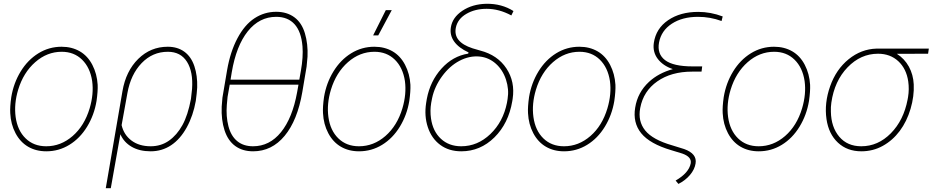

<svg xmlns="http://www.w3.org/2000/svg" viewBox="-20 -783 4887 1006"><path d="M39.1 -274.4Q51.3 -348.1 88.4 -408.7Q125.5 -469.2 181.2 -503.7Q236.8 -538.1 302.7 -538.1Q356.4 -538.1 397.9 -514.2Q439.5 -490.2 463.9 -443.1Q488.3 -396 491.7 -338.9Q493.2 -305.7 485.8 -253.9Q473.6 -180.2 436.3 -119.1Q398.9 -58.1 343.5 -24.2Q288.1 9.8 222.7 9.8Q168.5 9.8 127.2 -14.4Q85.9 -38.6 61.3 -85.2Q36.6 -131.8 33.7 -189.9Q31.7 -222.7 39.1 -274.4ZM62 -169.9Q71.8 -99.1 114.3 -57.9Q156.7 -16.6 222.2 -16.6Q298.8 -16.6 360.6 -70.3Q422.4 -124 449.7 -215.3Q472.2 -291 462.9 -358.4Q452.1 -429.2 409.9 -470.5Q367.7 -511.7 303.2 -511.7Q226.6 -511.7 164.6 -457.3Q102.5 -402.8 75.2 -313Q52.7 -238.3 62 -169.9Z M858.9 -538.1Q910.2 -538.1 946 -512Q981.9 -485.8 998.5 -436Q1015.1 -386.2 1013.2 -324.7Q1011.7 -296.4 1005.9 -254.4Q992.2 -176.8 958.3 -115.2Q924.3 -53.7 876.5 -22Q828.6 9.8 769.5 9.8Q710.9 9.8 669.9 -13.9Q628.9 -37.6 610.8 -79.6L560.5 203.1H534.2L621.6 -305.2Q639.6 -410.6 704.3 -474.4Q769 -538.1 858.9 -538.1ZM617.2 -127.4Q628.9 -76.7 668.9 -46.6Q709 -16.6 769.5 -16.6Q823.7 -16.6 865.5 -46.1Q907.2 -75.7 935.8 -127.4Q964.4 -179.2 980.5 -264.6L986.3 -316.9Q992.7 -406.7 959.7 -459.2Q926.8 -511.7 859.4 -511.7Q779.3 -511.7 722.2 -452.4Q665 -393.1 647.5 -294.9Z M1306.2 9.8Q1250.5 9.8 1212.4 -18.1Q1174.3 -45.9 1156.5 -100.3Q1138.7 -154.8 1141.6 -224.6L1145.5 -271.5L1169.9 -415.5Q1186.5 -511.7 1224.1 -582.5Q1261.7 -653.3 1313.5 -687.3Q1365.2 -721.2 1427.2 -721.2Q1483.4 -721.2 1522.2 -692.6Q1561 -664.1 1577.6 -608.4Q1594.2 -552.7 1591.3 -486.3L1586.4 -433.6L1564 -300.8Q1538.6 -152.3 1471.4 -71.3Q1404.3 9.8 1306.2 9.8ZM1188 -365.7H1548.3L1556.6 -412.6Q1569.3 -484.4 1564.9 -540Q1558.6 -617.2 1523.4 -656Q1488.3 -694.8 1427.2 -694.8Q1338.9 -694.8 1278.3 -618.9Q1217.8 -543 1194.3 -404.3ZM1543.9 -339.4H1183.6L1172.4 -275.4L1168.5 -233.9Q1163.6 -173.3 1176.8 -122.1Q1189.9 -70.8 1222.7 -43.7Q1255.4 -16.6 1305.7 -16.6Q1392.6 -16.6 1452.4 -90.6Q1512.2 -164.6 1536.6 -298.8Z M1677.7 -274.4Q1689.9 -348.1 1727.1 -408.7Q1764.2 -469.2 1819.8 -503.7Q1875.5 -538.1 1941.4 -538.1Q1995.1 -538.1 2036.6 -514.2Q2078.1 -490.2 2102.5 -443.1Q2127 -396 2130.4 -338.9Q2131.8 -305.7 2124.5 -253.9Q2112.3 -180.2 2075 -119.1Q2037.6 -58.1 1982.2 -24.2Q1926.8 9.8 1861.3 9.8Q1807.1 9.8 1765.9 -14.4Q1724.6 -38.6 1700 -85.2Q1675.3 -131.8 1672.4 -189.9Q1670.4 -222.7 1677.7 -274.4ZM1700.7 -169.9Q1710.4 -99.1 1752.9 -57.9Q1795.4 -16.6 1860.8 -16.6Q1937.5 -16.6 1999.3 -70.3Q2061 -124 2088.4 -215.3Q2110.8 -291 2101.6 -358.4Q2090.8 -429.2 2048.6 -470.5Q2006.3 -511.7 1941.9 -511.7Q1865.2 -511.7 1803.2 -457.3Q1741.2 -402.8 1713.9 -313Q1691.4 -238.3 1700.7 -169.9ZM2001.5 -730H2032.7L1961.9 -597.7H1935.1Z M2342.3 -639.2Q2350.1 -691.4 2402.6 -726.6Q2455.1 -761.7 2528.8 -763.2Q2608.9 -764.2 2670.4 -725.1L2659.2 -702.1Q2594.7 -736.8 2529.8 -736.8Q2468.8 -736.8 2423.6 -710.4Q2378.4 -684.1 2368.7 -639.2Q2352.5 -563.5 2456.1 -529.8L2496.1 -518.1Q2586.9 -494.6 2633.3 -424.6Q2679.7 -354.5 2666 -264.6L2664.1 -252.9Q2644.5 -136.2 2570.6 -63.2Q2496.6 9.8 2397 9.8Q2332 9.8 2286.6 -23.9Q2241.2 -57.6 2221.7 -116.5Q2202.1 -175.3 2212.9 -244.1L2216.3 -264.6Q2233.9 -357.9 2293.2 -423.6Q2352.5 -489.3 2433.1 -502L2435.1 -508.3Q2383.3 -532.2 2359.6 -565.4Q2335.9 -598.6 2342.3 -639.2ZM2239.3 -244.1Q2232.4 -202.6 2238.3 -162.1Q2248 -94.7 2290.3 -55.7Q2332.5 -16.6 2396.5 -16.6Q2482.4 -16.6 2549.3 -80.6Q2616.2 -144.5 2636.2 -244.1L2639.6 -264.6Q2647.9 -314.9 2631.1 -366Q2614.3 -417 2577.6 -449.5Q2541 -481.9 2492.7 -486.8Q2439.5 -491.7 2387.5 -464.4Q2335.4 -437 2296.1 -383.1Q2256.8 -329.1 2244.1 -269Z M2752 -274.4Q2764.2 -348.1 2801.3 -408.7Q2838.4 -469.2 2894 -503.7Q2949.7 -538.1 3015.6 -538.1Q3069.3 -538.1 3110.8 -514.2Q3152.3 -490.2 3176.8 -443.1Q3201.2 -396 3204.6 -338.9Q3206.1 -305.7 3198.7 -253.9Q3186.5 -180.2 3149.2 -119.1Q3111.8 -58.1 3056.4 -24.2Q3001 9.8 2935.5 9.8Q2881.3 9.8 2840.1 -14.4Q2798.8 -38.6 2774.2 -85.2Q2749.5 -131.8 2746.6 -189.9Q2744.6 -222.7 2752 -274.4ZM2774.9 -169.9Q2784.7 -99.1 2827.1 -57.9Q2869.6 -16.6 2935.1 -16.6Q3011.7 -16.6 3073.5 -70.3Q3135.3 -124 3162.6 -215.3Q3185.1 -291 3175.8 -358.4Q3165 -429.2 3122.8 -470.5Q3080.6 -511.7 3016.1 -511.7Q2939.5 -511.7 2877.4 -457.3Q2815.4 -402.8 2788.1 -313Q2765.6 -238.3 2774.9 -169.9Z M3760.7 -672.9Q3701.2 -694.8 3637.2 -694.8Q3555.2 -694.8 3500 -658.7Q3444.8 -622.6 3433.1 -560.5Q3421.9 -500.5 3464.8 -467.8Q3507.8 -435.1 3608.9 -435.1H3659.2L3655.8 -407.7H3606.4Q3497.1 -407.7 3424.1 -356.7Q3351.1 -305.7 3334.5 -217.3Q3321.3 -147.9 3360.6 -99.4Q3399.9 -50.8 3502 -21.5L3564.9 -2Q3633.3 22.5 3624.5 73.7Q3619.6 105 3595.2 133.8Q3570.8 162.6 3534.7 180.7L3520 163.1Q3589.4 123 3599.1 72.8Q3605 39.1 3554.7 21.5L3497.1 3.9Q3384.8 -29.3 3339.8 -84.7Q3294.9 -140.1 3308.1 -219.2Q3320.8 -298.8 3380.4 -354Q3430.7 -400.4 3505.4 -420.9Q3453.6 -438.5 3426.3 -474.6Q3398.9 -510.7 3405.8 -558.6Q3417 -633.8 3480.7 -677.2Q3544.4 -720.7 3638.2 -720.7Q3703.6 -720.7 3766.6 -696.8Z M3772 -274.4Q3784.2 -348.1 3821.3 -408.7Q3858.4 -469.2 3914.1 -503.7Q3969.7 -538.1 4035.6 -538.1Q4089.4 -538.1 4130.9 -514.2Q4172.4 -490.2 4196.8 -443.1Q4221.2 -396 4224.6 -338.9Q4226.1 -305.7 4218.8 -253.9Q4206.5 -180.2 4169.2 -119.1Q4131.8 -58.1 4076.4 -24.2Q4021 9.8 3955.6 9.8Q3901.4 9.8 3860.1 -14.4Q3818.8 -38.6 3794.2 -85.2Q3769.5 -131.8 3766.6 -189.9Q3764.6 -222.7 3772 -274.4ZM3794.9 -169.9Q3804.7 -99.1 3847.2 -57.9Q3889.6 -16.6 3955.1 -16.6Q4031.7 -16.6 4093.5 -70.3Q4155.3 -124 4182.6 -215.3Q4205.1 -291 4195.8 -358.4Q4185.1 -429.2 4142.8 -470.5Q4100.6 -511.7 4036.1 -511.7Q3959.5 -511.7 3897.5 -457.3Q3835.4 -402.8 3808.1 -313Q3785.6 -238.3 3794.9 -169.9Z M4842.8 -501.5 4679.2 -501Q4719.2 -475.6 4742.2 -433.8Q4765.1 -392.1 4767.6 -340.8Q4770.5 -279.3 4751 -212.9Q4731.4 -146.5 4694.3 -96.9Q4657.2 -47.4 4605.7 -18.8Q4554.2 9.8 4493.2 9.8Q4418.9 9.8 4370.4 -35.6Q4321.8 -81.1 4310.5 -158.7Q4298.3 -242.7 4329.6 -331.1Q4360.8 -419.4 4426.5 -472.7Q4492.2 -525.9 4572.3 -528.3H4846.7ZM4333.5 -197.8Q4335 -116.7 4377.4 -66.7Q4419.9 -16.6 4492.7 -16.6Q4580.6 -16.6 4647.7 -84.7Q4714.8 -152.8 4735.4 -261.2L4737.8 -274.4Q4744.6 -315.4 4738.8 -356.4Q4729 -422.9 4686.8 -462.2Q4644.5 -501.5 4580.6 -501.5Q4489.7 -501.5 4420.9 -430.2Q4352.1 -358.9 4335.9 -245.1Q4332.5 -222.2 4333.5 -197.8Z"/></svg>

Font: Roboto Thin
Style: Italic
Weight: 250
Italic angle: -12°
Designer: Google
Version: Version 2.134; 2016